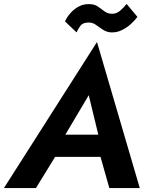

<svg xmlns="http://www.w3.org/2000/svg" viewBox="-50 -958 760 978"><path d="M167 -159H528L531 -272H202ZM402 -473 461 -230 452 -194 507 0H662L444 -744L-30 0H133L256 -200L259 -232ZM281 -849 340 -793Q346 -807 358 -824.5Q370 -842 396 -843Q419 -845 437 -832.5Q455 -820 474 -807Q493 -794 517 -793Q545 -792 570.5 -804.5Q596 -817 616.5 -835.5Q637 -854 650 -872L595 -938Q580 -919 562.5 -904Q545 -889 525 -888Q500 -887 483.5 -899.5Q467 -912 449 -924.5Q431 -937 405 -937Q376 -938 351.5 -925Q327 -912 309 -891.5Q291 -871 281 -849Z"/></svg>

Font: Jost SemiBold
Style: Italic
Weight: 600
Italic angle: -5°
Version: Version 3.710